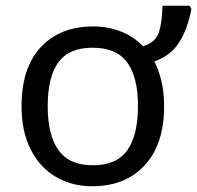

<svg xmlns="http://www.w3.org/2000/svg" viewBox="-20 -638 686 668"><path d="M551 -269Q551 -136 483.5 -63Q416 10 301 10Q230 10 174.5 -22.5Q119 -55 87 -117.5Q55 -180 55 -269Q55 -402 122 -474Q189 -546 304 -546Q357 -546 401.5 -528Q446 -510 478 -477Q523 -491 534 -529.5Q545 -568 545 -618H639L646 -607Q633 -538 604 -491.5Q575 -445 517 -424Q533 -393 542 -354Q551 -315 551 -269ZM146 -269Q146 -168 183.5 -115.5Q221 -63 303 -63Q386 -63 423 -115.5Q460 -168 460 -269Q460 -370 422.5 -421Q385 -472 302 -472Q220 -472 183 -421Q146 -370 146 -269Z"/></svg>

Font: Noto Sans
Style: Regular
Weight: 400
Designer: Monotype Design Team
Foundry: Monotype Imaging Inc.
Version: Version 2.007